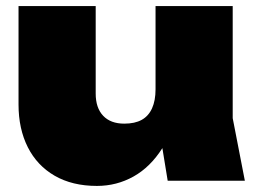

<svg xmlns="http://www.w3.org/2000/svg" viewBox="-20 -595 847 632"><path d="M299 17Q218 17 160 -16.5Q102 -50 71.5 -110.5Q41 -171 41 -251V-575H295V-287Q295 -240 319.5 -214Q344 -188 389 -188Q424 -188 446.5 -200.5Q469 -213 480.5 -238.5Q492 -264 492 -301L567 -263Q554 -170 514.5 -107.5Q475 -45 419.5 -14Q364 17 299 17ZM532 0 492 -245V-575H746V-206L786 0Z"/></svg>

Font: Unbounded Black
Style: Regular
Weight: 900
Designer: Luke Prowse, Jean-Baptiste Morizot, Fátima Lázaro, Florian Runge
Foundry: NaN
Version: Version 1.701;gftools[0.9.28.dev5+ged2979d]